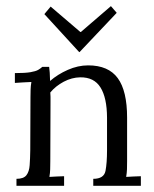

<svg xmlns="http://www.w3.org/2000/svg" viewBox="-20 -598 496 618"><path d="M33 0V-22.4Q56.1 -22.4 65.1 -34.1Q74.1 -45.8 75.5 -66.6Q77 -87.3 77.4 -114L78.1 -285.3Q78.1 -297 78.5 -309.1Q78.8 -321.2 81 -334.1Q67.5 -333.7 54.5 -332.8Q41.4 -331.9 27.9 -331.1V-362.7Q60.9 -362.7 77.9 -365.6Q95 -368.5 102.9 -373.1Q110.7 -377.7 116.2 -382.8H138.2Q139.3 -374.8 140.1 -364Q140.8 -353.1 141.2 -337.4Q165.4 -358.6 198.2 -373.1Q231 -387.6 263.7 -387.6Q328.9 -387.6 359 -346.5Q389.1 -305.5 389.1 -219.3V-79.6Q389.1 -64.5 388.7 -53Q388.3 -41.4 386.1 -28.6Q397.9 -29.3 409.8 -29.9Q421.7 -30.4 433.4 -30.8V0H280.2V-22.4Q314.6 -22.4 319.6 -48Q324.5 -73.7 324.5 -114V-219.3Q324.2 -283.5 303.4 -316.6Q282.7 -349.8 238 -349.1Q211.2 -348.7 185.2 -335Q159.1 -321.2 141.9 -300.3Q142.6 -294.5 142.6 -286.8Q142.6 -279.1 142.6 -271L141.9 -79.6Q141.9 -64.5 141.5 -53Q141.2 -41.4 139 -28.6Q150.7 -29.3 162.6 -29.9Q174.6 -30.4 186.3 -30.8V0ZM234.7 -430.5 122.8 -552.6 143 -576.8 238.7 -495H240.2L337 -578.3L355.7 -556.7L236.2 -430.5Z"/></svg>

Font: Parastoo
Style: Regular
Weight: 400
Foundry: Saber Rastikerdar (saber.rastikerdar@gmail.com)
Version: Version 3.000